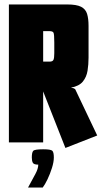

<svg xmlns="http://www.w3.org/2000/svg" viewBox="-20 -640 457 863"><path d="M274 25 174 -229V0H20V-620H281Q324 -620 344.5 -609.5Q365 -599 371.5 -577.5Q378 -556 378 -524V-381Q378 -350 373.5 -322Q369 -294 352.5 -273.5Q336 -253 299 -246L312 -243L318 -239L417 -31ZM203 -363Q217 -363 220.5 -371.5Q224 -380 224 -401V-449Q224 -486 220.5 -493Q217 -500 203 -500H174V-363ZM106 203Q126 166 139 142Q152 118 152 100Q132 100 127.5 91.5Q123 83 123 68Q123 45 129.5 38Q136 31 174 31Q209 31 215.5 38Q222 45 222 68Q222 88 213.5 115Q205 142 193.5 166Q182 190 172 203Z"/></svg>

Font: Smooch Sans Black
Style: Regular
Weight: 900
Designer: Robert E. Leuschke
Foundry: Robert E. Leuschke
Version: Version 1.010; ttfautohint (v1.8.3)